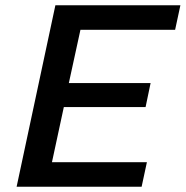

<svg xmlns="http://www.w3.org/2000/svg" viewBox="-20 -708 704 728"><path d="M43 0 190 -688H664L644 -595H285L241 -393H551L532 -302H222L177 -93H537L517 0Z"/></svg>

Font: Saira Medium
Style: Italic
Weight: 500
Italic angle: -12°
Designer: Hector Gatti with collaboration of the Omnibus-Type team
Foundry: Omnibus-Type
Version: Version 1.100; ttfautohint (v1.8.3)